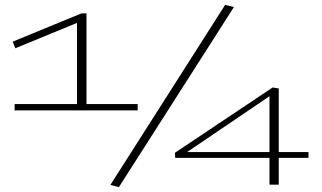

<svg xmlns="http://www.w3.org/2000/svg" viewBox="-20 -758 1321 788"><path d="M40 -305V-331H296V-664L43 -560L32 -587L314 -703H335V-331H545V-305ZM468 10 433 1 904 -738 940 -729ZM699 -110 698 -131 1099 -399 1124 -395V-134H1246V-110H1124V0H1086V-110ZM748 -134H1086V-363Z"/></svg>

Font: Georama ExtraExtended ExtraLight
Style: Regular
Weight: 200
Width: 8
Designer: Jean-Baptiste Levee
Foundry: Production Type
Version: Version 1.000